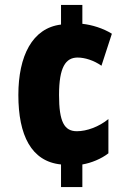

<svg xmlns="http://www.w3.org/2000/svg" viewBox="-20 -744 535 774"><path d="M312 -648V-724H226V-645C110 -631 54 -518 54 -361C54 -199 106 -93 226 -81V10H312V-81C348 -87 389 -104 417 -126V-264C379 -233 330 -215 290 -215C239 -215 218 -253 218 -361C218 -474 245 -512 293 -512C321 -512 358 -501 389 -479L431 -608C396 -630 350 -644 312 -648Z"/></svg>

Font: Noto Sans Devanagari ExtraCondensed Black
Style: Regular
Weight: 900
Width: 2
Designer: Jelle Bosma - Monotype Design Team
Foundry: Monotype Imaging Inc.
Version: Version 2.004